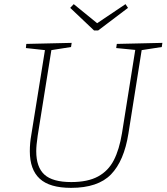

<svg xmlns="http://www.w3.org/2000/svg" viewBox="-20 -900 804 927"><path d="M764 -693 761 -673 664 -658 600 -255Q579 -123 516 -58Q453 7 323 7Q220 7 172 -37Q124 -81 124 -170Q124 -209 131 -248L197 -658L105 -668L107 -688L326 -693L323 -673L228 -658L162 -245Q155 -198 155 -170Q155 -93 194.5 -57Q234 -21 324 -21Q404 -21 453.5 -48Q503 -75 529.5 -126.5Q556 -178 569 -257L633 -659L541 -668L544 -688ZM449 -788 586 -880 598 -862 454 -753H434L319 -862L336 -880Z"/></svg>

Font: Bitter Pro ExtraLight
Style: Italic
Weight: 275
Italic angle: -9°
Designer: Sol Matas, and Bitter project Authors
Foundry: Sol Matas
Version: Version 1.010